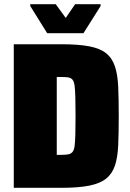

<svg xmlns="http://www.w3.org/2000/svg" viewBox="-20 -900 625 920"><path d="M46 0V-688H273Q356 -688 408 -678Q460 -668 489 -644.5Q518 -621 531 -581Q544 -541 546.5 -483Q549 -425 549 -344Q549 -264 546.5 -205.5Q544 -147 531 -107.5Q518 -68 489 -44.5Q460 -21 408 -10.5Q356 0 273 0ZM252 -158H275Q295 -158 307.5 -160.5Q320 -163 327.5 -172Q335 -181 337.5 -200.5Q340 -220 341 -255Q342 -290 342 -344Q342 -399 341 -434Q340 -469 337.5 -489Q335 -509 327.5 -518Q320 -527 307.5 -529Q295 -531 275 -531H252ZM206 -741 125 -871V-880H247L295 -814L340 -880H462V-871L380 -741Z"/></svg>

Font: Saira SemiCondensed Black
Style: Regular
Weight: 900
Width: 4
Designer: Hector Gatti with collaboration of the Omnibus-Type team
Foundry: Omnibus-Type
Version: Version 1.101